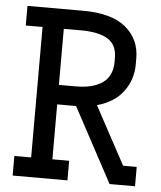

<svg xmlns="http://www.w3.org/2000/svg" viewBox="-51 -751 666 796"><g transform="rotate(5 281.5 -353.0)"><path d="M31.2 0V-81.5H101.1V-624.5H31.2V-706.1H262.7Q381.8 -706.1 440.7 -657Q499.5 -607.9 499.5 -528.8V-502.4Q499.5 -440.9 463.4 -391.4Q427.2 -341.8 354 -321.3L483.9 -80.6H540.5V0H434.6L268.1 -310.1Q265.6 -310.1 262.7 -310.1H189.5V-81.5H259.3V0ZM259.8 -391.1Q331.1 -391.1 371.1 -419.2Q411.1 -447.3 411.1 -507.3V-523.4Q411.1 -577.1 373 -600.8Q335 -624.5 259.8 -624.5H189.5V-391.1Z"/></g></svg>

Font: Kay Pho Du SemiBold
Style: Regular
Weight: 600
Designer: Victor Gaultney, Khu Oo Reh
Foundry: SIL International
Version: Version 3.000